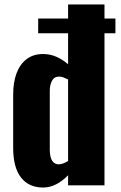

<svg xmlns="http://www.w3.org/2000/svg" viewBox="-20 -830 540 860"><path d="M173 10Q109 10 74 -35Q39 -80 39 -168V-407Q39 -461 54 -501.5Q69 -542 99 -565Q129 -588 173 -588Q205 -588 233 -575.5Q261 -563 285 -542V-681H151V-747H285V-810H448V-747H497V-681H448V0H285V-45Q260 -19 231.5 -4.5Q203 10 173 10ZM244 -94Q252 -94 263 -98Q274 -102 285 -109V-474Q275 -479 265 -483Q255 -487 245 -487Q223 -487 213 -468.5Q203 -450 203 -424V-158Q203 -140 207 -125.5Q211 -111 220 -102.5Q229 -94 244 -94Z"/></svg>

Font: Oswald
Style: Bold
Weight: 700
Designer: Vernon Adams
Foundry: Vernon Adams
Version: Version 4.103;gftools[0.9.33.dev8+g029e19f]